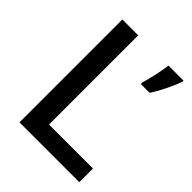

<svg xmlns="http://www.w3.org/2000/svg" viewBox="-202 -828 942 942"><g transform="rotate(45 269.0 -357.0)"><path d="M95 0V-714H205V-95H510V0ZM519 -705Q509 -676 488 -632.5Q467 -589 444 -554H383V-566Q392 -595 401.5 -638.5Q411 -682 415 -714H519Z"/></g></svg>

Font: Noto Sans Thaana Medium
Style: Regular
Weight: 500
Designer: David Williams
Foundry: Google Inc.
Version: Version 3.001; ttfautohint (v1.8.4.7-5d5b)